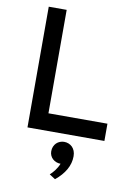

<svg xmlns="http://www.w3.org/2000/svg" viewBox="-102 -766 786 1097"><g transform="rotate(10 290.5 -218.0)"><path d="M89.8 0V-700.2H193.8V-100.1H536.1V0ZM261.7 242.2Q267.6 236.8 274.7 229.5Q281.7 222.2 288.6 213.1Q295.4 204.1 301.5 193.6Q307.6 183.1 312 171.9Q298.3 171.9 286.6 167.2Q274.9 162.6 266.1 154.5Q257.3 146.5 252.2 135.3Q247.1 124 247.1 110.8Q247.1 95.7 252.2 83.5Q257.3 71.3 266.1 62.7Q274.9 54.2 286.6 49.6Q298.3 44.9 311 44.9Q324.7 44.9 336.9 49.8Q349.1 54.7 358.2 63.7Q367.2 72.8 372.6 86.2Q377.9 99.6 377.9 117.2Q377.9 157.7 356.7 195.1Q335.4 232.4 295.9 264.2Z"/></g></svg>

Font: Overpass
Style: Regular
Weight: 400
Designer: Delve Withrington
Foundry: Delve Fonts
Version: Version 1.001